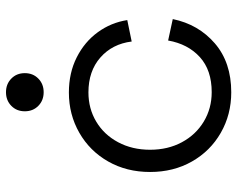

<svg xmlns="http://www.w3.org/2000/svg" viewBox="-92 -648 754 609"><g transform="rotate(-90 284.5 -343.0)"><path d="M44 -243.5Q44 -317.8 77.2 -376.2Q110.5 -434.8 168.4 -467.9Q226.2 -501 296 -501Q358.5 -501 407.6 -476.1Q456.8 -451.2 487.2 -409.4Q517.8 -367.5 525.8 -315.8L457.8 -301.8Q450.2 -363.2 407.1 -401.1Q364 -439 296.5 -439Q245 -439 203.6 -414.2Q162.2 -389.5 138.4 -344.9Q114.5 -300.2 114.5 -243.5Q114.5 -186.8 138.4 -142.5Q162.2 -98.2 204 -73.1Q245.8 -48 297.2 -48Q367 -48 408.4 -85.6Q449.8 -123.2 461 -186.2L529 -171.5Q512.2 -90 451.9 -38Q391.5 14 296.8 14Q226.2 14 168.4 -19.1Q110.5 -52.2 77.2 -110.8Q44 -169.2 44 -243.5ZM236.5 -640.8Q236.5 -666.8 253.8 -683.6Q271 -700.5 297 -700.5Q323 -700.5 340.2 -683.6Q357.5 -666.8 357.5 -640.8Q357.5 -614.8 340.2 -597.9Q323 -581 297 -581Q271 -581 253.8 -597.9Q236.5 -614.8 236.5 -640.8Z"/></g></svg>

Font: Space Grotesk Variable
Style: Regular
Weight: 400
Designer: Florian Karsten (Space Grotesk), Colophon Foundry (Space Mono)
Foundry: Florian Karsten
Version: Version 1.106